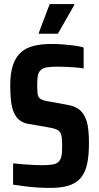

<svg xmlns="http://www.w3.org/2000/svg" viewBox="-20 -911 485 939"><path d="M224 8Q196 8 163.5 6Q131 4 100 0Q69 -4 44 -8V-112Q74 -109 99.5 -107Q125 -105 147 -104Q169 -103 185 -103Q217 -103 237.5 -106.5Q258 -110 268 -121Q275 -129 278.5 -140Q282 -151 283 -165Q284 -179 284 -194Q284 -221 282 -238Q280 -255 273.5 -264.5Q267 -274 252.5 -279.5Q238 -285 212 -289L114 -306Q90 -311 74 -324.5Q58 -338 48 -360.5Q38 -383 34 -416.5Q30 -450 30 -494Q30 -555 44 -594.5Q58 -634 83.5 -656Q109 -678 146.5 -687Q184 -696 230 -696Q261 -696 291 -693.5Q321 -691 346.5 -687.5Q372 -684 389 -679V-576Q368 -580 346.5 -581.5Q325 -583 304 -584Q283 -585 262 -585Q228 -585 208 -581.5Q188 -578 178 -567Q168 -557 165 -541Q162 -525 162 -497Q162 -468 164 -452Q166 -436 177 -428Q188 -420 212 -416L301 -400Q327 -396 345.5 -388Q364 -380 378 -365.5Q392 -351 401 -326Q406 -314 409 -296.5Q412 -279 413.5 -257.5Q415 -236 415 -211Q415 -159 408.5 -121.5Q402 -84 387.5 -59Q373 -34 350.5 -19.5Q328 -5 296.5 1.5Q265 8 224 8ZM170 -746V-751L223 -891H343V-886L263 -746Z"/></svg>

Font: Saira Condensed
Style: Bold
Weight: 700
Width: 3
Designer: Hector Gatti with collaboration of the Omnibus-Type team
Foundry: Omnibus-Type
Version: Version 1.101